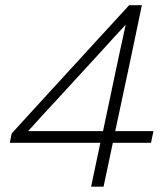

<svg xmlns="http://www.w3.org/2000/svg" viewBox="-20 -704 632 724"><path d="M323.5 0Q332.5 -42.5 340.5 -80.5Q348.5 -118.5 358.5 -165.5H17L24 -200.5Q52 -231.5 86.5 -269.2Q121 -307 156 -345.2Q191 -383.5 221 -416L339 -545Q371 -579.5 403.2 -614.8Q435.5 -650 467 -684.5H515Q502 -621.5 489.5 -562.5Q477 -503.5 464.5 -443.5L414.5 -209.5H558.5L549.5 -165.5H405.5Q395.5 -118.5 387.5 -80.5Q379.5 -42.5 370.5 0ZM194.5 -328Q167 -298.5 140 -269Q113 -239 86 -209.5H368.5L417 -439.5Q426.5 -483.5 435.5 -526Q444.5 -568 454 -611Q429.5 -584.5 405.2 -558Q381 -531.5 357 -505Z"/></svg>

Font: Heraclito ExtraLight
Style: Italic
Weight: 200
Italic angle: -12°
Designer: Kostas Bartsokas (font) & Cristiano Sobral (main changes)
Foundry: Kostas Bartsokas (font) & Cristiano Sobral (main changes)
Version: Version 1.00;July 8, 2020;FontCreator 13.0.0.2655 64-bit